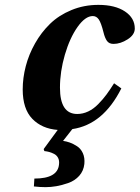

<svg xmlns="http://www.w3.org/2000/svg" viewBox="-20 -522 573 788"><path d="M73.2 -154.8Q73.2 -202.1 85.7 -250.2Q98.1 -298.3 123.8 -343.8Q149.4 -389.2 185.5 -424.3Q221.7 -459.5 273.2 -480.7Q324.7 -502 383.8 -502Q452.1 -502 492.7 -475.1Q533.2 -448.2 533.2 -404.8Q533.2 -379.4 503.9 -360.6Q474.6 -341.8 445.8 -341.8Q427.7 -341.8 418.9 -354.2Q410.2 -366.7 404.8 -389.2Q395 -428.2 385.5 -442.1Q376 -456.1 360.8 -456.1Q330.1 -456.1 298.3 -411.4Q266.6 -366.7 246.3 -297.6Q226.1 -228.5 226.1 -162.1Q226.1 -54.2 296.9 -54.2Q320.3 -54.2 342.3 -64.7Q364.3 -75.2 383.5 -95Q402.8 -114.7 417 -134Q431.2 -153.3 448.2 -180.2L478 -159.2Q403.3 -10.7 276.9 7.8L238.8 56.2Q252.4 58.1 266.4 63Q280.3 67.9 295.9 77.9Q311.5 87.9 320.1 106.7Q328.6 125.5 326.2 150.9Q323.2 179.2 305.2 199.5Q287.1 219.7 260.5 229Q233.9 238.3 211.2 242.2Q188.5 246.1 167 246.1Q144.5 246.1 119.1 243.2L121.1 210.9Q216.8 210.9 222.2 152.8Q224.1 137.2 218.5 126.2Q212.9 115.2 201.9 109.6Q190.9 104 181.6 101.6Q172.4 99.1 162.1 98.1L159.2 89.8L216.8 11.2Q151.9 6.3 112.5 -34.4Q73.2 -75.2 73.2 -154.8Z"/></svg>

Font: Linguistics Pro
Style: Bold Italic
Weight: 700
Italic angle: -12°
Designer: Stefan Peev, Context Ltd
Foundry: Stefan Peev, Context Ltd
Version: Version 001.000